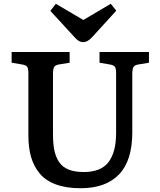

<svg xmlns="http://www.w3.org/2000/svg" viewBox="-20 -973 838 1007"><path d="M417 -752Q403.8 -752 392.6 -758.8Q381.3 -765.6 365.2 -784.2L244.1 -916L272.9 -953.1L417 -868.2L561 -953.1L589.8 -917L464.8 -779.8Q439.9 -752 417 -752ZM402.8 14.2Q327.1 14.2 272.9 -5.9Q218.8 -25.9 187.7 -63.7Q156.7 -101.6 142.8 -150.1Q128.9 -198.7 128.9 -262.2V-587.9Q128.9 -612.8 123 -622.1Q117.2 -631.3 96.2 -634.8L41 -644V-700.2H345.2V-644L288.1 -634.8Q268.6 -631.3 263.2 -620.1Q257.8 -608.9 257.8 -584V-272.9Q257.8 -220.7 264.9 -185.3Q272 -149.9 290 -123Q308.1 -96.2 340.1 -83.5Q372.1 -70.8 419.9 -70.8Q509.8 -70.8 549.3 -123Q588.9 -175.3 588.9 -274.9V-587.9Q588.9 -612.8 583 -622.1Q577.1 -631.3 556.2 -634.8L502 -644V-700.2H761.2V-644L705.1 -634.8Q685.1 -631.3 679.4 -620.4Q673.8 -609.4 673.8 -584V-278.8Q673.8 -130.4 604.2 -58.1Q534.7 14.2 402.8 14.2Z"/></svg>

Font: Literata Book SemiBold
Style: Regular
Weight: 600
Designer: Latin by Veronika Burian and Jose Scaglione. Greek by Irene Vlachou. Cyrillic by Vera Evstafieva
Foundry: TypeTogether
Version: Version 2.003;PS 002.003;hotconv 1.0.88;makeotf.lib2.5.64775